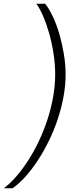

<svg xmlns="http://www.w3.org/2000/svg" viewBox="-70 -758 428 1030"><path d="M282 -359Q282 -300 270.5 -238Q259 -176 239 -116.5Q219 -57 191.5 -1Q164 55 132.5 103Q101 151 66.5 189.5Q32 228 -3 252H-50Q-17 228 16.5 189.5Q50 151 81 103Q112 55 138.5 -1Q165 -57 184.5 -116.5Q204 -176 215 -237.5Q226 -299 226 -359Q226 -412 217.5 -468.5Q209 -525 194.5 -576.5Q180 -628 162 -670Q144 -712 125 -738H172Q193 -712 213 -670Q233 -628 248 -576.5Q263 -525 272.5 -468.5Q282 -412 282 -359Z"/></svg>

Font: Celebes Light
Style: Italic
Weight: 300
Italic angle: -10°
Designer: Anugrah Pasau
Foundry: Lafontype
Version: Version 1.000; ttfautohint (v1.8.4)